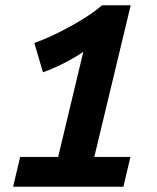

<svg xmlns="http://www.w3.org/2000/svg" viewBox="-20 -713 600 733"><path d="M30 0 57 -114H202L298 -515Q273 -498 244.5 -482.5Q216 -467 190 -455.5Q164 -444 144 -437L111 -549Q151 -563 198 -586Q245 -609 290.5 -636.5Q336 -664 370 -693H479L340 -114H478L451 0Z"/></svg>

Font: Ubuntu Sans Mono
Style: Italic
Weight: 400
Italic angle: -13.5°
Monospace: yes
Designer: Dalton Maag Ltd
Foundry: Dalton Maag Ltd
Version: Version 1.006